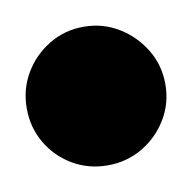

<svg xmlns="http://www.w3.org/2000/svg" viewBox="-103 -1414 307 307"><g transform="rotate(-10 50.5 -1260.5)"><path d="M-62 -1260Q-62 -1229 -47 -1203.5Q-32 -1178 -6.5 -1163Q19 -1148 50 -1148Q81 -1148 106.5 -1163Q132 -1178 147.5 -1203.5Q163 -1229 163 -1260Q163 -1291 147.5 -1316.5Q132 -1342 106.5 -1357.5Q81 -1373 50 -1373Q19 -1373 -6.5 -1357.5Q-32 -1342 -47 -1316.5Q-62 -1291 -62 -1260Z"/></g></svg>

Font: Linefont Black
Style: Regular
Weight: 900
Monospace: yes
Version: Version 3.002;gftools[0.9.33]